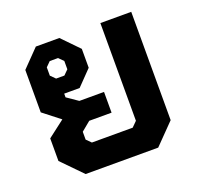

<svg xmlns="http://www.w3.org/2000/svg" viewBox="-103 -671 813 783"><g transform="rotate(-20 303.5 -279.0)"><path d="M542 -558V-88L456 0H141L55 -88V-186L128 -242L55 -299V-483L128 -558H230L301 -485V-403L238 -338H171V-322L219 -289H326V-199H229L189 -166V-132L209 -112H386L408 -134V-558ZM141 -427 161 -407H197L217 -427V-463L197 -483H161L141 -463Z"/></g></svg>

Font: Chakra Petch
Style: Bold
Weight: 700
Designer: Katatrad Aksorn Co.,Ltd.
Foundry: Cadson Demak Co.,Ltd.
Version: Version 1.000; ttfautohint (v1.6)